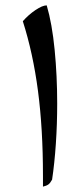

<svg xmlns="http://www.w3.org/2000/svg" viewBox="-20 -680 298 715"><path d="M140 15Q140 4 140 -5.5Q140 -15 140 -25Q140 -200 121.5 -341Q103 -482 65 -601Q86 -625 112 -642.5Q138 -660 154 -660Q174 -592 183.5 -494.5Q193 -397 193 -295Q193 -218 188 -144.5Q183 -71 174 -11Q167 2 160 7Q153 12 140 15Z"/></svg>

Font: Ruwudu
Style: Regular
Weight: 400
Designer: Becca Hirsbrunner Spalinger
Foundry: SIL International
Version: Version 3.000